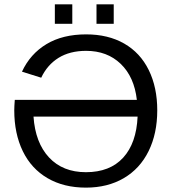

<svg xmlns="http://www.w3.org/2000/svg" viewBox="-20 -857 792 887"><path d="M377 -61.5C305.7 -61.5 248.9 -84.2 206.5 -129.6C164.2 -175 140.3 -238 134.8 -318.4H615.7C612.1 -236.7 589.9 -173.4 549.1 -128.7C508.2 -83.9 450.8 -61.5 377 -61.5ZM612.3 -395.5H48.3C46.7 -375.3 45.9 -359.2 45.9 -347.2C45.9 -275.6 59.1 -212.6 85.4 -158.4C111.8 -104.2 150 -62.7 200 -33.7C249.9 -4.7 308.9 9.8 377 9.8C443.7 9.8 502 -4.8 551.8 -33.9C601.6 -63.1 639.8 -104.7 666.5 -158.9C693.2 -213.1 706.5 -275.9 706.5 -347.2C706.5 -418.1 693.4 -480.2 667.2 -533.4C641 -586.7 603.2 -627.4 553.7 -655.8C504.2 -684.1 445.6 -698.2 377.9 -698.2C305.7 -698.2 244.5 -683.2 194.6 -653.1C144.6 -623 106.9 -580.6 81.5 -525.9L170.4 -498C189 -537.4 215.6 -568 250.2 -589.6C284.9 -611.2 327.5 -622.1 377.9 -622.1C442.7 -622.1 495.9 -602.1 537.6 -562C579.3 -522 604.2 -466.5 612.3 -395.5ZM425.8 -747.1H505.4V-836.9H425.8ZM233.4 -747.1H314V-836.9H233.4Z"/></svg>

Font: Arimo
Style: Regular
Weight: 400
Designer: Steve Matteson
Foundry: Monotype Imaging Inc.
Version: Version 1.32